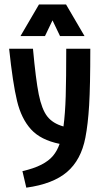

<svg xmlns="http://www.w3.org/2000/svg" viewBox="-20 -659 478 873"><path d="M82 119.1Q133.8 107.4 168 89.8Q202.1 72.3 221.2 49.3Q240.2 26.4 251 -4.9Q165 -22.5 121.1 -70.8Q77.1 -119.1 57.6 -199.7Q38.1 -280.3 21.5 -437.5H129.9Q142.6 -297.9 156.2 -230Q169.9 -162.1 194.8 -129.9Q219.7 -97.7 268.6 -84Q276.4 -142.6 278.8 -221.7Q281.2 -300.8 281.2 -437.5H390.6Q390.6 -267.6 385.3 -180.2Q379.9 -92.8 368.2 -33.2Q348.6 68.4 284.7 123Q220.7 177.7 99.6 194.3ZM364.3 -495.1H252.9L198.2 -609.4H239.3L184.6 -495.1H73.2L157.2 -638.7H280.3Z"/></svg>

Font: Sudo Variable
Style: Regular
Weight: 400
Monospace: yes
Designer: Jens Kutilek
Foundry: Jens Kutilek
Version: Version 0.040